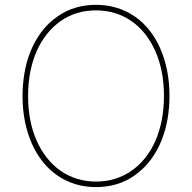

<svg xmlns="http://www.w3.org/2000/svg" viewBox="-20 -757 787 787"><path d="M216.3 -690Q283.7 -737.2 373.6 -737.2Q419.4 -737.2 459.3 -724.8Q499.3 -712.4 532.7 -689.3Q566.1 -666.2 592.3 -633.2Q618.6 -600.1 636.7 -558.9Q674.7 -472.3 674.7 -363.6Q674.7 -317.5 667.1 -271.1Q659.4 -224.8 642.4 -182Q625.4 -139.2 597.8 -102.1Q570.3 -65 530.9 -37.3Q463.4 9.9 373.6 9.9Q327.8 9.9 287.8 -2.5Q247.9 -14.9 214.5 -38.2Q181.1 -61.4 154.8 -94.5Q128.6 -127.5 110.4 -168.7Q72.4 -255.3 72.4 -363.6Q72.4 -410.2 80.1 -456.5Q87.7 -502.8 104.8 -545.5Q121.8 -588.1 149.1 -625.2Q176.5 -662.3 216.3 -690ZM130 -181.1Q147.4 -141.7 172.1 -110.4Q196.7 -79.2 227.6 -57.5Q258.5 -35.9 295.3 -24.3Q332 -12.8 373.6 -12.8Q455.6 -12.8 519.2 -57.2Q550.8 -79.2 575.5 -110.3Q600.1 -141.3 617.2 -180.2Q634.2 -219.1 643.1 -265.3Q652 -311.4 652 -363.6Q652 -468 616.8 -547.2Q599.4 -586.6 574.8 -617.7Q550.1 -648.8 519.2 -670.3Q488.3 -691.8 451.7 -703.1Q415.1 -714.5 373.6 -714.5Q291.2 -714.5 228.7 -670.8Q197.4 -648.8 172.6 -617.7Q147.7 -586.6 130.5 -547.8Q113.3 -508.9 104.2 -462.5Q95.2 -416.2 95.2 -363.6Q95.2 -259.6 130 -181.1Z"/></svg>

Font: Inter P Thin
Style: Regular
Weight: 100
Designer: Rasmus Andersson
Foundry: rsms
Version: Version 3.018;git-588b23468